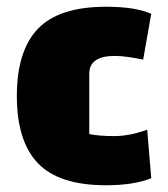

<svg xmlns="http://www.w3.org/2000/svg" viewBox="-20 -535 499 570"><path d="M417 -150 429 -6Q377 15 295 15Q155 15 92.5 -50.5Q30 -116 30 -250Q30 -384 92.5 -449.5Q155 -515 295 -515Q382 -515 429 -494L405 -358Q352 -369 321 -369Q245 -369 245 -316V-137Q274 -131 319.5 -131Q365 -131 417 -150Z"/></svg>

Font: Changa One
Style: Regular
Weight: 400
Designer: Eduardo Rodriguez Tunni
Foundry: Eduardo Rodriguez Tunni
Version: Version 1.003